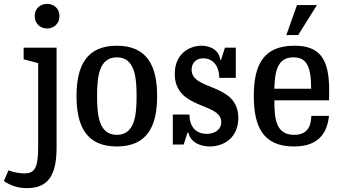

<svg xmlns="http://www.w3.org/2000/svg" viewBox="-109 -746 1761 991"><path d="M183 -500H13V-440L88 -420V15C88 125 67 149 17 149C-8 149 -41 143 -65 133L-89 188C-53 214 -13 225 31 225C146 225 183 149 183 15ZM134 -599C171 -599 198 -626 198 -663C198 -700 171 -726 134 -726C97 -726 70 -700 70 -663C70 -626 97 -599 134 -599Z M494 10C652 10 702 -96 702 -250C702 -404 652 -510 494 -510C336 -510 286 -404 286 -250C286 -96 336 10 494 10ZM494 -50C402 -50 392 -150 392 -250C392 -350 402 -450 494 -450C586 -450 596 -350 596 -250C596 -150 586 -50 494 -50Z M863 -62C874 -11 925 10 974 10C1046 10 1121 -35 1121 -137C1121 -320 880 -276 880 -386C880 -422 904 -445 940 -445C990 -445 1022 -406 1023 -344H1108V-500H1052L1032 -437H1028C1021 -489 976 -510 931 -510C868 -510 793 -468 793 -365C793 -178 1033 -219 1033 -116C1033 -73 994 -55 958 -55C910 -55 869 -84 869 -155H783V0H839L859 -62Z M1409 10C1544 10 1581 -70 1589 -148H1498C1496 -106 1487 -50 1409 -50C1317 -50 1307 -129 1307 -228H1589C1590 -246 1590 -263 1590 -279C1590 -437 1546 -510 1411 -510C1250 -510 1201 -411 1201 -250C1201 -90 1250 10 1409 10ZM1405 -450C1471 -450 1497 -408 1497 -288H1307C1309 -377 1323 -450 1405 -450ZM1369 -565H1430L1527 -720H1424Z"/></svg>

Font: Hermeneus One
Style: Regular
Weight: 400
Designer: Rodrigo Fuenzalida, Pablo Impallari
Foundry: Pablo Impallari, Rodrigo Fuenzalida
Version: Version 1.002